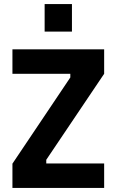

<svg xmlns="http://www.w3.org/2000/svg" viewBox="-20 -922 572 942"><path d="M41 -560V-680H491V-560L207 -138V-120H491V0H41V-119L325 -542V-560ZM199 -767V-902H333V-767Z"/></svg>

Font: Titillium Web
Style: Bold
Weight: 700
Version: Version 1.001;PS 57.000;hotconv 1.0.70;makeotf.lib2.5.55311